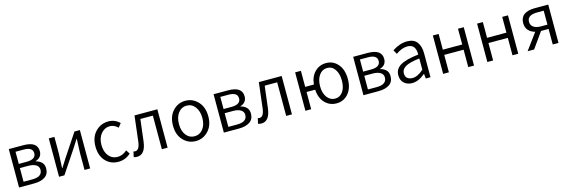

<svg xmlns="http://www.w3.org/2000/svg" viewBox="35 -1575 7707 2609"><g transform="rotate(-15 3888.5 -271.0)"><path d="M94.7 0V-540H298.8Q495.1 -540 495.1 -404.3Q495.1 -315.4 405.3 -288.1V-284.2Q455.1 -272.5 486.3 -241.2Q517.6 -210 517.6 -155.3Q517.6 -77.1 460.9 -38.6Q404.3 0 306.6 0ZM173.8 -310.5H282.2Q415 -310.5 415 -396.5Q415 -481.4 289.1 -481.4H173.8ZM173.8 -59.6H296.9Q438.5 -59.6 438.5 -159.2Q438.5 -203.1 399.9 -227.5Q361.3 -252 290 -252H173.8Z M657.2 0V-540H736.3V-303.7Q736.3 -261.7 727.5 -103.5H732.4Q742.2 -120.1 769 -161.6Q795.9 -203.1 805.7 -219.7L1018.6 -540H1094.7V0H1015.6V-235.4Q1015.6 -248 1023.4 -435.5H1019.5Q960 -342.8 946.3 -320.3L732.4 0Z M1492.2 12.7Q1382.8 12.7 1312 -63Q1241.2 -138.7 1241.2 -268.6Q1241.2 -399.4 1315.9 -476.6Q1390.6 -553.7 1498 -553.7Q1586.9 -553.7 1656.2 -489.3L1613.3 -434.6Q1559.6 -485.4 1502 -485.4Q1425.8 -485.4 1375.5 -424.8Q1325.2 -364.3 1325.2 -268.6Q1325.2 -172.9 1373 -113.8Q1420.9 -54.7 1499 -54.7Q1568.4 -54.7 1630.9 -110.4L1666 -55.7Q1589.8 12.7 1492.2 12.7Z M1752.9 12.7Q1729.5 12.7 1706.1 4.9L1722.7 -70.3Q1736.3 -66.4 1746.1 -66.4Q1807.6 -66.4 1821.3 -185.5Q1848.6 -421.9 1863.3 -540H2184.6V0H2103.5V-472.7H1927.7Q1913.1 -345.7 1890.6 -166Q1869.1 12.7 1752.9 12.7Z M2332 -268.6Q2332 -399.4 2404.3 -476.6Q2476.6 -553.7 2580.1 -553.7Q2683.6 -553.7 2756.3 -476.6Q2829.1 -399.4 2829.1 -268.6Q2829.1 -140.6 2756.3 -64Q2683.6 12.7 2580.1 12.7Q2476.6 12.7 2404.3 -63.5Q2332 -139.6 2332 -268.6ZM2745.1 -268.6Q2745.1 -365.2 2699.2 -425.3Q2653.3 -485.4 2580.1 -485.4Q2507.8 -485.4 2461.9 -425.3Q2416 -365.2 2416 -268.6Q2416 -172.9 2461.4 -113.8Q2506.8 -54.7 2580.1 -54.7Q2653.3 -54.7 2699.2 -113.8Q2745.1 -172.9 2745.1 -268.6Z M2975.6 0V-540H3179.7Q3376 -540 3376 -404.3Q3376 -315.4 3286.1 -288.1V-284.2Q3335.9 -272.5 3367.2 -241.2Q3398.4 -210 3398.4 -155.3Q3398.4 -77.1 3341.8 -38.6Q3285.2 0 3187.5 0ZM3054.7 -310.5H3163.1Q3295.9 -310.5 3295.9 -396.5Q3295.9 -481.4 3169.9 -481.4H3054.7ZM3054.7 -59.6H3177.7Q3319.3 -59.6 3319.3 -159.2Q3319.3 -203.1 3280.8 -227.5Q3242.2 -252 3170.9 -252H3054.7Z M3502 12.7Q3478.5 12.7 3455.1 4.9L3471.7 -70.3Q3485.4 -66.4 3495.1 -66.4Q3556.6 -66.4 3570.3 -185.5Q3597.7 -421.9 3612.3 -540H3933.6V0H3852.5V-472.7H3676.8Q3662.1 -345.7 3639.6 -166Q3618.2 12.7 3502 12.7Z M4557.6 -54.7Q4626 -54.7 4667 -113.3Q4708 -171.9 4708 -268.6Q4708 -366.2 4667 -425.8Q4626 -485.4 4557.6 -485.4Q4488.3 -485.4 4444.8 -425.3Q4401.4 -365.2 4401.4 -268.6Q4401.4 -172.9 4444.8 -113.8Q4488.3 -54.7 4557.6 -54.7ZM4204.1 -314.5H4326.2Q4337.9 -426.8 4402.3 -490.2Q4466.8 -553.7 4560.5 -553.7Q4660.2 -553.7 4726.1 -477.1Q4792 -400.4 4792 -268.6Q4792 -138.7 4726.1 -63Q4660.2 12.7 4560.5 12.7Q4462.9 12.7 4397.5 -55.7Q4332 -124 4325.2 -242.2H4204.1V0H4123V-540H4204.1Z M4939.5 0V-540H5143.6Q5339.8 -540 5339.8 -404.3Q5339.8 -315.4 5250 -288.1V-284.2Q5299.8 -272.5 5331.1 -241.2Q5362.3 -210 5362.3 -155.3Q5362.3 -77.1 5305.7 -38.6Q5249 0 5151.4 0ZM5018.6 -310.5H5127Q5259.8 -310.5 5259.8 -396.5Q5259.8 -481.4 5133.8 -481.4H5018.6ZM5018.6 -59.6H5141.6Q5283.2 -59.6 5283.2 -159.2Q5283.2 -203.1 5244.6 -227.5Q5206.1 -252 5134.8 -252H5018.6Z M5624 12.7Q5554.7 12.7 5510.7 -27.3Q5466.8 -67.4 5466.8 -138.7Q5466.8 -226.6 5546.4 -273.9Q5626 -321.3 5801.8 -340.8Q5803.7 -486.3 5687.5 -486.3Q5608.4 -486.3 5523.4 -425.8L5490.2 -483.4Q5595.7 -553.7 5700.2 -553.7Q5793.9 -553.7 5838.4 -495.6Q5882.8 -437.5 5882.8 -335V0H5816.4L5809.6 -66.4H5806.6Q5713.9 12.7 5624 12.7ZM5646.5 -52.7Q5717.8 -52.7 5801.8 -127.9V-286.1Q5662.1 -269.5 5604 -235.4Q5545.9 -201.2 5545.9 -143.6Q5545.9 -97.7 5573.7 -75.2Q5601.6 -52.7 5646.5 -52.7Z M6060.5 0V-540H6141.6V-318.4H6414.1V-540H6495.1V0H6414.1V-245.1H6141.6V0Z M6682.6 0V-540H6763.7V-318.4H7036.1V-540H7117.2V0H7036.1V-245.1H6763.7V0Z M7602.5 -279.3V-475.6H7512.7Q7370.1 -475.6 7370.1 -380.9Q7370.1 -332 7407.7 -305.7Q7445.3 -279.3 7512.7 -279.3ZM7499 -540H7683.6V0H7602.5V-218.8H7497.1H7496.1L7340.8 0H7249L7417 -228.5Q7359.4 -243.2 7324.2 -282.2Q7289.1 -321.3 7289.1 -382.8Q7289.1 -540 7499 -540Z"/></g></svg>

Font: Gen Shin Gothic Normal
Style: Regular
Weight: 300
Designer: [Source Han Sans]
Ryoko NISHIZUKA  (kana & ideographs); Paul D. Hunt (Latin, Greek & Cyrillic); Wenlong ZHANG  (bopomofo
Version: Version 1.002.20150607